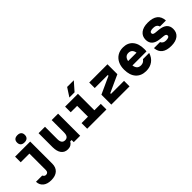

<svg xmlns="http://www.w3.org/2000/svg" viewBox="194 -2241 3811 3811"><g transform="rotate(-45 2100.0 -335.0)"><path d="M113 -620H537V-1Q537 105 473.5 162.5Q410 220 293 220Q184 220 121 169.5Q58 119 53 26H228Q251 71 292 71Q323 71 340 52.5Q357 34 357 0V-462H113ZM447 -687Q394 -687 366 -713.5Q338 -740 338 -789Q338 -838 366 -864Q394 -890 447 -890Q500 -890 528 -864Q556 -838 556 -789Q556 -740 528 -713.5Q500 -687 447 -687Z M1320 -620V0H1140V-60H1100Q1081 -22 1045 -1Q1009 20 960 20Q870 20 821 -45Q772 -110 772 -230V-620H952V-273Q952 -147 1046 -147Q1140 -147 1140 -273V-620Z M1517 -620H1877V-158H2057V0H1517V-158H1697V-462H1517ZM1705 -688 1822 -868H2009L1851 -688Z M2194 -620H2706V-342L2340 -175V-155H2706V0H2194V-278L2560 -445V-465H2194Z M3451 -194Q3418 -90 3342 -35Q3266 20 3159 20Q3020 20 2941.5 -67.5Q2863 -155 2863 -313Q2863 -413 2900 -486.5Q2937 -560 3003.5 -600Q3070 -640 3159 -640Q3290 -640 3364 -554.5Q3438 -469 3438 -313Q3438 -295 3437 -280.5Q3436 -266 3434 -253H3040Q3049 -193 3079 -163Q3109 -133 3164 -133Q3234 -133 3277 -194ZM3159 -487Q3111 -487 3081 -458Q3051 -429 3041 -375H3277Q3258 -487 3159 -487Z M3755 -194Q3782 -131 3863 -131Q3956 -131 3956 -179Q3956 -200 3940.5 -211.5Q3925 -223 3891 -226L3795 -236Q3585 -258 3585 -429Q3585 -527 3656.5 -583.5Q3728 -640 3855 -640Q4129 -640 4141 -414H3973Q3952 -489 3855 -489Q3757 -489 3757 -439Q3757 -418 3772.5 -407Q3788 -396 3822 -392L3917 -383Q4127 -361 4127 -191Q4127 -91 4057.5 -35.5Q3988 20 3863 20Q3603 20 3585 -194Z"/></g></svg>

Font: Martian Mono ExtraBold
Style: Regular
Weight: 800
Monospace: yes
Designer: Roman Shamin
Foundry: Evil Martians
Version: Version 1.000; ttfautohint (v1.8.4.7-5d5b)